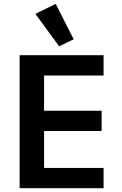

<svg xmlns="http://www.w3.org/2000/svg" viewBox="-20 -988 640 1008"><path d="M523.8 0V-106.2H211.3V-300.4H513.5V-406.6H211.3V-591.6H523.8V-698.2H83.1V0ZM165.8 -915.1 290.5 -745 366.8 -781.6 272.4 -967.7Z"/></svg>

Font: Margiela Mono SemiBold
Style: Regular
Weight: 600
Designer: Mike Abbink, Paul van der Laan, Pieter van Rosmalen
Foundry: Bold Monday
Version: Version 2.003 2021